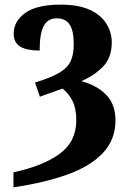

<svg xmlns="http://www.w3.org/2000/svg" viewBox="-20 -568 556 828"><path d="M38 175Q165 148 237 95.5Q309 43 309 -49Q309 -99 293.5 -131Q278 -163 250 -186L152 -151L131 -212Q200 -233 236 -254.5Q272 -276 285 -305Q298 -334 298 -378Q298 -436 280 -462.5Q262 -489 225 -489Q186 -489 168.5 -456Q151 -423 151 -350Q96 -350 67.5 -367Q39 -384 39 -423Q39 -476 88.5 -512Q138 -548 242 -548Q319 -548 367.5 -525.5Q416 -503 439 -465.5Q462 -428 462 -385Q462 -320 425 -281.5Q388 -243 331 -218Q400 -199 439 -158Q478 -117 478 -49Q478 34 424 91.5Q370 149 271 184.5Q172 220 38 240Z"/></svg>

Font: Noto Serif SemiCondensed ExtraBold
Style: Regular
Weight: 800
Width: 4
Designer: Monotype Design Team
Foundry: Monotype Imaging Inc.
Version: Version 2.015